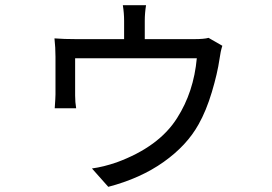

<svg xmlns="http://www.w3.org/2000/svg" viewBox="-20 -641 1040 735"><path d="M778.3 -496.1 831.1 -465.8Q824.2 -444.3 820.3 -415Q812.5 -360.4 791 -288.6Q769.5 -216.8 740.2 -165Q695.3 -84 606.4 -21Q517.6 42 394.5 74.2L332 3.9Q376 -2 426.8 -19.5Q588.9 -79.1 658.2 -189.5Q721.7 -289.1 733.4 -418H267.6V-275.4Q267.6 -250 271.5 -226.6H189.5Q192.4 -267.6 192.4 -279.3V-423.8Q192.4 -459 188.5 -494.1Q223.6 -491.2 272.5 -491.2H455.1V-561.5Q455.1 -590.8 450.2 -621.1H539.1Q534.2 -590.8 534.2 -561.5V-491.2H721.7Q761.7 -491.2 778.3 -496.1Z"/></svg>

Font: Nasu
Style: Regular
Weight: 400
Designer: Ryoko NISHIZUKA (kana &amp; ideographs); Paul D. Hunt (Latin, Greek &amp; Cyrillic); Wenlong ZHANG (bopomofo); Sandoll C
Version: Version 2014.1215